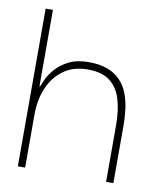

<svg xmlns="http://www.w3.org/2000/svg" viewBox="-69 -619 564 675"><g transform="rotate(10 213.0 -281.5)"><path d="M40 0V-563H66V-290H68Q71 -298 79.5 -316.5Q88 -335 105.5 -355Q123 -375 151.5 -389.5Q180 -404 222 -404Q263 -404 291 -393Q319 -382 337 -362.5Q355 -343 364.5 -317Q374 -291 377.5 -262Q381 -233 381 -202V0H355V-202Q355 -257 342.5 -296.5Q330 -336 301.5 -357Q273 -378 224 -378Q172 -378 137 -352.5Q102 -327 84 -284.5Q66 -242 66 -190V0Z"/></g></svg>

Font: Darker Grotesque Light Light
Style: Regular
Weight: 300
Version: Version 1.000;gftools[0.9.28]